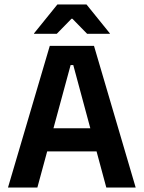

<svg xmlns="http://www.w3.org/2000/svg" viewBox="-20 -846 648 866"><path d="M16 0 204.5 -639H404L592 0H459.5L310.5 -552.5H298.5L148.5 0ZM159 -163V-267.5H448V-163ZM239 -826H370L475.5 -695.5V-693.5H373L306.5 -761.5H302.5L236 -693.5H133.5V-695.5Z"/></svg>

Font: Anek Tamil SemiBold
Style: Regular
Weight: 600
Version: Version 1.003